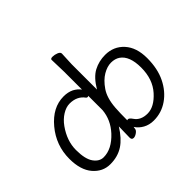

<svg xmlns="http://www.w3.org/2000/svg" viewBox="-156 -942 1193 1193"><g transform="rotate(-45 440.0 -345.5)"><path d="M407 -254V-380Q403 -377 399 -377Q393 -377 389 -382Q356 -428 291 -428Q260 -428 227 -407.5Q194 -387 169 -352Q115 -276 115 -196Q115 -116 141.5 -79Q168 -42 205 -42Q277 -42 343 -113Q400 -175 407 -254ZM407 -111Q366 -45 319 -14Q270 18 204 18Q138 18 92.5 -35Q47 -88 47 -186Q47 -304 123 -395Q199 -486 296 -486Q334 -486 363 -472Q391 -457 407 -435V-593L404 -699Q404 -709 422 -709Q440 -709 458.5 -701.5Q477 -694 477 -681L473 -592V-369Q513 -437 559.5 -461.5Q606 -486 661 -486Q736 -486 784 -433Q832 -380 832 -287Q832 -194 799 -127Q766 -60 710.5 -21.5Q655 17 587 17Q548 17 517.5 0Q487 -17 470 -44L467 -26Q465 -16 450 -5.5Q435 5 422 5Q405 5 405 -15L407 -106ZM471 -101Q475 -103 478 -103Q489 -103 504 -81Q531 -41 590 -41Q649 -41 706.5 -105Q764 -169 764 -271.5Q764 -374 711 -410Q687 -426 653 -426Q619 -426 581.5 -404Q544 -382 512 -335.5Q480 -289 474 -209Q471 -167 471 -101Z"/></g></svg>

Font: QiushuiShotai Bright
Style: Regular
Weight: 400
Designer: Christian Thalmann (Catharsis Fonts)
Version: Version 1.250;